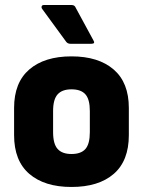

<svg xmlns="http://www.w3.org/2000/svg" viewBox="-20 -732 569 763"><path d="M264 11Q157 11 96.5 -41Q36 -93 36 -195V-303Q36 -404 96.5 -456Q157 -508 264 -508Q371 -508 431.5 -456Q492 -404 492 -303V-195Q492 -93 432 -41Q372 11 264 11ZM264 -120Q302 -120 319.5 -140Q337 -160 337 -207V-291Q337 -337 319.5 -357Q302 -377 264 -377Q227 -377 209 -357Q191 -337 191 -291V-207Q191 -160 209 -140Q227 -120 264 -120ZM260 -558Q249 -558 243 -566L148 -696Q144 -701 145.5 -706.5Q147 -712 154 -712H265Q277 -712 281 -701L351 -572Q360 -558 343 -558Z"/></svg>

Font: Sofia Sans Semi Condensed Black
Style: Regular
Weight: 900
Designer: Botio Nikoltchev, Ani Petrova
Foundry: lettersoup
Version: Version 4.100; ttfautohint (v1.8.4.7-5d5b)